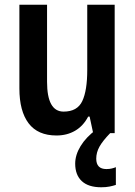

<svg xmlns="http://www.w3.org/2000/svg" viewBox="-20 -563 570 812"><path d="M465 -543V0H374L359 -70H353Q332 -30 297.5 -10Q263 10 219 10Q140 10 101 -41.5Q62 -93 62 -189V-543H179V-217Q179 -91 249 -91Q307 -91 328 -135.5Q349 -180 349 -267V-543ZM387 108Q387 152 430 152Q443 152 453 149.5Q463 147 470 144V219Q458 223 443 226Q428 229 408 229Q354 229 326 203Q298 177 298 129Q298 92 321 54.5Q344 17 387 -15L446 0Q414 33 400.5 57.5Q387 82 387 108Z"/></svg>

Font: Noto Sans Thai Looped Condensed SemiBold
Style: Regular
Weight: 600
Width: 3
Designer: Sasikarn Vongin, Ben Mitchell
Foundry: The Fontpad Ltd
Version: Version 1.001; ttfautohint (v1.8.4.7-5d5b)